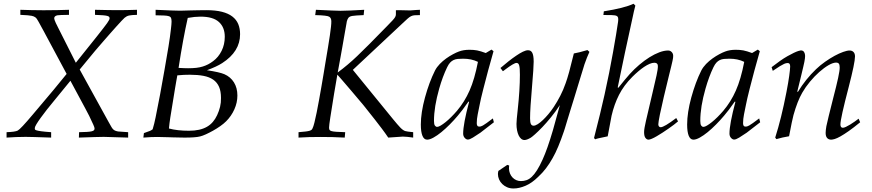

<svg xmlns="http://www.w3.org/2000/svg" viewBox="-20 -746 4728 1041"><path d="M15.6 0V-29.3Q62 -30.8 76.2 -38.1Q91.3 -45.9 158.2 -125.5Q291 -281.7 341.3 -345.2L225.6 -561Q223.6 -564.9 217.8 -575.7Q211.9 -586.4 205.3 -598.4Q198.7 -610.4 193.6 -619.9Q188.5 -629.4 188 -629.9Q183.6 -638.2 179.7 -643.6Q175.8 -648.9 171.6 -652.1Q167.5 -655.3 162.8 -657Q158.2 -658.7 151.9 -660.2Q145.5 -661.6 130.4 -663.1Q115.2 -664.6 90.3 -665.5V-692.9Q118.7 -691.9 149.9 -691.2Q181.2 -690.4 216.3 -690.4Q257.8 -690.4 292 -691.2Q326.2 -691.9 354 -692.9V-665.5Q327.6 -665 312.3 -664.6Q296.9 -664.1 291.5 -663.1Q281.7 -661.1 277.8 -656.7Q273.9 -652.3 273.9 -647Q273.9 -643.6 275.9 -637.5Q277.8 -631.3 282.7 -621.1Q287.6 -610.8 295.2 -595.9Q302.7 -581.1 313.5 -559.6L391.1 -405.8L504.4 -547.4Q525.9 -574.7 539.6 -592.3Q553.2 -609.9 561 -620.8Q568.8 -631.8 571.5 -637.5Q574.2 -643.1 574.2 -646.5Q574.2 -651.4 571.8 -654.5Q569.3 -657.7 561 -659.9Q552.7 -662.1 537.1 -663.3Q521.5 -664.6 495.1 -665.5V-692.9Q536.6 -691.9 567.4 -691.4Q598.1 -690.9 619.1 -690.9Q642.6 -690.9 668 -691.4Q693.4 -691.9 722.7 -692.9V-665.5Q707.5 -665 697.3 -664.3Q687 -663.6 679.7 -661.9Q672.4 -660.2 666.7 -657.2Q661.1 -654.3 655.3 -649.4Q650.9 -645.5 638.4 -632.3Q626 -619.1 609.9 -601.1Q593.8 -583 575.4 -562.3Q557.1 -541.5 541 -522.9Q524.9 -504.4 512.5 -490Q500 -475.6 495.1 -469.7L412.1 -369.1L568.4 -85.4Q577.1 -70.3 582.3 -60.8Q587.4 -51.3 592.5 -45.9Q597.7 -40.5 603.8 -37.8Q609.9 -35.2 620.1 -33.2L674.8 -29.3V0L542.5 -3.9Q528.3 -3.9 494.6 -2.9Q460.9 -2 407.7 0L408.7 -29.3Q434.6 -29.8 450.7 -30.8Q466.8 -31.7 476.3 -33.9Q485.8 -36.1 489.3 -39.8Q492.7 -43.5 492.7 -48.8Q492.7 -51.3 491.2 -56.9Q489.7 -62.5 485.8 -70.3Q474.6 -95.7 463.6 -117.7Q452.6 -139.6 442.4 -158.2L361.8 -308.1L270 -195.8Q252.4 -174.8 234.4 -151.9Q216.3 -128.9 201.7 -108.6Q187 -88.4 177.7 -73Q168.5 -57.6 168.5 -51.3Q168.5 -47.4 169.4 -44.4Q170.4 -41.5 178.5 -39.1Q186.5 -36.6 204.6 -34.2Q222.7 -31.7 257.3 -29.3V0Q202.6 -2 168.5 -2.9Q134.3 -3.9 119.1 -3.9Q93.8 -3.9 68.1 -2.9Q42.5 -2 15.6 0Z M757.3 0 760.3 -24.4 793.9 -36.6Q798.8 -38.6 807.6 -44.9Q816.4 -73.7 823.7 -109.9Q835.9 -168.9 847.9 -233.4Q859.9 -297.9 872.1 -368.2Q884.8 -439.9 893.6 -494.1Q902.3 -548.3 906.7 -587.9Q908.2 -601.6 909.2 -611.3Q910.2 -621.1 910.2 -627.9Q910.2 -640.6 907.7 -647.7Q905.3 -654.8 896.2 -658Q887.2 -661.1 870.1 -661.9Q853 -662.6 823.7 -663.1V-692.9Q877 -690.4 909.4 -689.2Q941.9 -688 956.1 -688Q960.9 -688 976.1 -688.5Q991.2 -689 1011.5 -689.5Q1031.7 -689.9 1054.9 -690.4Q1078.1 -690.9 1098.6 -690.9Q1148.4 -690.9 1183.1 -682.1Q1217.8 -673.3 1239.7 -656.5Q1261.7 -639.6 1271.7 -615.5Q1281.7 -591.3 1281.7 -560.5Q1281.7 -466.3 1184.6 -403.8Q1169.4 -394 1148.9 -384.5Q1128.4 -375 1102.1 -365.2Q1169.9 -355 1196.3 -343.8Q1230 -329.1 1248.5 -299.3Q1267.1 -269.5 1267.1 -228Q1267.1 -189.5 1250.7 -153.1Q1234.4 -116.7 1206.1 -88.4Q1192.9 -75.2 1174.1 -62Q1155.3 -48.8 1135.3 -37.6Q1115.2 -26.4 1096.4 -17.8Q1077.6 -9.3 1064.9 -6.3Q1051.3 -2.9 1031 -1.5Q1010.7 0 983.9 0Q976.1 0 965.3 -0.2Q954.6 -0.5 942.4 -0.7Q930.2 -1 917.5 -1.2Q904.8 -1.5 892.6 -2Q864.3 -2.9 834 -3.4Q817.9 -3.4 798.8 -2.7Q779.8 -2 757.3 0ZM948.2 -377.9Q963.9 -377 976.6 -376.5Q989.3 -376 1000 -376Q1024.9 -376 1044.2 -378.2Q1063.5 -380.4 1079.1 -385.3Q1094.7 -390.1 1108.4 -397.2Q1122.1 -404.3 1135.7 -414.6Q1164.1 -435.5 1181.4 -470Q1198.7 -504.4 1198.7 -546.9Q1198.7 -598.1 1166.7 -627Q1134.8 -655.8 1067.4 -655.8Q1051.8 -655.8 1034.4 -654.1Q1017.1 -652.3 998 -648.9Q972.7 -537.6 948.2 -377.9ZM896 -49.3Q941.4 -37.1 1004.4 -37.1Q1035.2 -37.1 1059.3 -42.5Q1083.5 -47.9 1102.1 -58.6Q1120.6 -69.3 1134 -85Q1147.5 -100.6 1157.2 -121.6Q1167.5 -143.6 1173.1 -166.5Q1178.7 -189.5 1178.2 -214.8Q1178.2 -251 1167.7 -275.1Q1157.2 -299.3 1136.2 -314Q1115.2 -328.6 1083.5 -334.7Q1051.8 -340.8 1009.3 -340.8Q993.7 -340.8 976.8 -340.1Q960 -339.4 941.4 -337.4Q939 -323.2 935.8 -305.9Q932.6 -288.6 929.2 -267.6L903.3 -108.4Q898.4 -77.1 896 -49.3Z M1598.6 0V-29.3Q1623 -31.2 1637.2 -33Q1651.4 -34.7 1658.9 -37.1Q1666.5 -39.6 1669.7 -42.7Q1672.9 -45.9 1674.8 -50.8Q1679.2 -59.1 1684.8 -81.5Q1690.4 -104 1696.8 -135.3Q1703.1 -166.5 1709.7 -203.1Q1716.3 -239.7 1722.7 -276.4Q1729 -313 1734.6 -346.4Q1740.2 -379.9 1744.1 -404.3Q1760.3 -498.5 1768.6 -554.7Q1776.9 -610.8 1776.4 -630.4Q1776.4 -648.4 1765.1 -655.3Q1754.4 -662.6 1689 -664.1L1692.9 -692.9Q1744.6 -690.4 1777.6 -689Q1810.5 -687.5 1826.2 -687.5Q1848.1 -687.5 1879.9 -689Q1911.6 -690.4 1954.6 -692.9L1951.7 -664.1Q1928.2 -663.1 1913.8 -662.1Q1899.4 -661.1 1890.6 -659.7Q1881.8 -658.2 1877.2 -655.8Q1872.6 -653.3 1869.1 -649.4Q1863.8 -642.6 1860.4 -629.9Q1860.8 -631.8 1858.9 -620.6Q1856.9 -609.4 1853.5 -590.3Q1850.1 -571.3 1845.7 -546.1Q1841.3 -521 1836.7 -494.4Q1832 -467.8 1827.4 -442.4Q1822.8 -417 1819.1 -397Q1815.4 -377 1813.2 -364.7Q1811 -352.5 1811 -353Q1838.9 -373.5 1865.2 -395.8Q1891.6 -418 1916.5 -441.9Q1941.9 -465.8 1981.9 -506.1Q2022 -546.4 2078.1 -604Q2098.1 -624.5 2108.2 -635.3Q2118.2 -646 2122.3 -653.3Q2126.5 -660.6 2126.5 -668.2Q2126.5 -675.8 2126.5 -690.4Q2128.9 -690.4 2132.6 -690.7Q2136.2 -690.9 2141.6 -690.9Q2161.1 -690.9 2203.6 -689.5Q2226.1 -691.4 2239.5 -692.1Q2252.9 -692.9 2256.8 -692.9V-664.1Q2238.8 -664.1 2228.3 -663.3Q2217.8 -662.6 2208.7 -658.2Q2199.7 -653.8 2189.5 -644.5Q2179.2 -635.3 2161.1 -618.2L1893.1 -367.2L2111.3 -99.6Q2135.7 -69.8 2149.9 -54.9Q2164.1 -40 2176.3 -35.6Q2181.2 -34.2 2192.1 -32.5Q2203.1 -30.8 2220.2 -29.3V0Q2203.1 -2.4 2189.2 -3.9Q2175.3 -5.4 2164.1 -5.4L2085 0Q2069.3 -23.4 2051 -47.6Q2032.7 -71.8 2012.2 -98.1Q1951.7 -176.8 1886.2 -252Q1853.5 -290 1834.5 -312.3Q1815.4 -334.5 1809.1 -341.3Q1792.5 -248.5 1771 -109.9Q1767.6 -87.9 1765.9 -74.2Q1764.2 -60.5 1764.2 -54.7Q1764.2 -47.4 1766.1 -42.7Q1768.1 -38.1 1776.6 -35.4Q1785.2 -32.7 1802.7 -31.5Q1820.3 -30.3 1851.6 -29.3L1849.1 0Q1815.4 -2 1783 -2.7Q1750.5 -3.4 1717.8 -3.4Q1685.5 -3.4 1656.2 -2.7Q1627 -2 1598.6 0Z M2652.3 -104 2657.7 -83 2584.5 -26.4Q2561.5 -10.7 2543.9 0Q2526.4 10.7 2516.6 10.7Q2507.8 10.7 2499.5 1.5Q2491.2 -7.8 2491.2 -21.5Q2491.2 -73.2 2523.4 -193.8L2520 -195.3Q2501.5 -168.9 2487.3 -150.1Q2473.1 -131.3 2462.4 -119.1Q2441.9 -94.7 2418.7 -71.3Q2395.5 -47.9 2373 -29.5Q2350.6 -11.2 2330.3 0Q2310.1 11.2 2295.9 11.2Q2278.8 11.2 2270.3 -10Q2261.7 -31.2 2261.7 -70.8Q2261.7 -134.8 2284.2 -217.3Q2307.1 -300.8 2338.4 -363.3Q2348.1 -382.3 2364.5 -399.2Q2380.9 -416 2399.4 -429.2Q2418 -442.4 2436.3 -452.1Q2454.6 -461.9 2468.3 -466.8Q2492.7 -476.1 2525.4 -476.1Q2537.1 -476.1 2546.9 -475.3Q2556.6 -474.6 2566.7 -472.7Q2576.7 -470.7 2587.9 -467.3Q2599.1 -463.9 2613.8 -458.5L2645 -477.1L2655.8 -468.3Q2640.1 -413.6 2626.5 -363.3Q2612.8 -313 2600.6 -264.2Q2593.3 -234.9 2588.1 -213.4Q2583 -191.9 2580.6 -177.7Q2575.2 -151.9 2570.1 -126Q2564.9 -100.1 2564.9 -78.1Q2564.9 -69.8 2567.9 -64.7Q2570.8 -59.6 2578.1 -59.6Q2582.5 -59.6 2586.7 -60.5Q2590.8 -61.5 2598.4 -65.7Q2606 -69.8 2618.4 -78.9Q2630.9 -87.9 2652.3 -104ZM2571.3 -410.6Q2553.2 -419.4 2533.2 -423.6Q2513.2 -427.7 2491.2 -427.7Q2474.6 -427.7 2461.9 -426.5Q2449.2 -425.3 2439 -420.4Q2428.7 -415.5 2420.4 -406.5Q2412.1 -397.5 2404.3 -381.3Q2392.1 -356 2381.3 -327.1Q2370.6 -298.3 2361.3 -265.6Q2347.2 -215.8 2340.1 -172.4Q2333 -128.9 2333 -90.3Q2333 -71.8 2338.1 -64.9Q2343.3 -58.1 2350.1 -58.1Q2357.4 -58.1 2369.4 -65.2Q2381.3 -72.3 2396 -84Q2410.6 -95.7 2426.5 -111.6Q2442.4 -127.4 2457.5 -145Q2499 -193.8 2525.9 -254.9Q2553.2 -316.4 2571.3 -410.6Z M2682.1 180.7 2730.5 147.9 2740.7 151.4Q2740.2 156.2 2740 159.9Q2739.7 163.6 2739.7 166.5Q2739.7 181.6 2744.9 194.3Q2750 207 2758.8 216.3Q2767.6 225.6 2779.3 230.7Q2791 235.8 2804.2 235.8Q2820.3 235.8 2835 230.7Q2849.6 225.6 2863.5 212.4Q2877.4 199.2 2891.8 176.5Q2906.2 153.8 2921.9 119.1Q2934.6 91.3 2948.5 52Q2962.4 12.7 2978 -40.5L3015.6 -176.3Q2992.7 -141.1 2967.5 -110.4Q2942.4 -79.6 2920.2 -56.4Q2897.9 -33.2 2881.1 -18.3Q2864.3 -3.4 2857.9 0.5Q2836.4 13.2 2823.7 13.2Q2814 13.2 2805.9 6.6Q2797.9 0 2792.2 -11.7Q2786.6 -23.4 2783.4 -39.3Q2780.3 -55.2 2780.3 -74.2Q2780.3 -83.5 2782 -103Q2783.7 -122.6 2787.1 -152.3Q2798.8 -259.3 2798.8 -340.8Q2798.8 -359.9 2797.9 -372.3Q2796.9 -384.8 2794.7 -392.1Q2792.5 -399.4 2788.8 -402.1Q2785.2 -404.8 2780.3 -404.8Q2766.6 -404.8 2718.8 -368.7Q2714.8 -365.7 2711.7 -363.3Q2708.5 -360.8 2706.5 -359.9L2693.4 -377.4Q2714.8 -396 2736.6 -413.1Q2758.3 -430.2 2778.3 -443.8Q2798.3 -457.5 2814.9 -465.6Q2831.5 -473.6 2842.3 -473.6Q2849.6 -473.6 2855.2 -470.9Q2860.8 -468.3 2865 -461.4Q2869.1 -454.6 2871.3 -442.4Q2873.5 -430.2 2873.5 -411.6Q2873.5 -379.9 2864.7 -277.8Q2859.4 -217.3 2856.7 -174.3Q2854 -131.3 2854 -104.5Q2854 -82 2858.6 -73.2Q2863.3 -64.5 2873 -64.5Q2882.3 -64.5 2895.5 -72.8Q2908.7 -81.1 2923.3 -95Q2938 -108.9 2953.4 -127.2Q2968.8 -145.5 2982.4 -166Q3001 -194.3 3017.6 -226.3Q3034.2 -258.3 3046.9 -294.9Q3055.2 -317.4 3066.2 -357.2Q3077.1 -397 3091.3 -456.1Q3105.5 -458.5 3123.5 -463.1Q3141.6 -467.8 3165 -474.6L3175.8 -464.8Q3168.9 -450.7 3162.4 -433.6Q3155.8 -416.5 3148.9 -397Q3148.4 -395.5 3143.6 -379.6Q3138.7 -363.8 3130.9 -338.4Q3123 -313 3113.3 -280.8Q3103.5 -248.5 3093.3 -215.1Q3083 -181.6 3073 -149.7Q3063 -117.7 3055.4 -92.3Q3047.9 -66.9 3043 -51Q3038.1 -35.2 3037.6 -34.2Q3022 11.7 3006.8 48.1Q2991.7 84.5 2975.6 112.3Q2959.5 141.1 2940.4 166.3Q2921.4 191.4 2897.9 212.9Q2863.8 246.6 2829.3 261.2Q2794.9 275.9 2764.2 275.9Q2745.1 275.9 2729.7 269.3Q2714.4 262.7 2703.1 251.7Q2691.9 240.7 2685.8 226.6Q2679.7 212.4 2679.7 197.3Q2679.7 193.4 2680.4 189.5Q2681.2 185.5 2682.1 180.7Z M3207 9.3 3200.7 2.4Q3218.8 -67.9 3232.9 -126Q3247.1 -184.1 3257.8 -232.9Q3271.5 -294.4 3282.7 -351.1Q3293.9 -407.7 3303.7 -462.4Q3313.5 -517.1 3320.3 -558.3Q3327.1 -599.6 3331.1 -627.9Q3331.5 -631.8 3331.8 -635.5Q3332 -639.2 3332 -642.6Q3332 -651.4 3328.4 -656Q3324.7 -660.6 3314.9 -662.6Q3310.1 -663.6 3294.2 -664.3Q3278.3 -665 3251.5 -664.6L3253.9 -684.6Q3364.7 -702.1 3415 -725.6L3424.8 -715.8Q3419.4 -697.3 3416.7 -683.1Q3414.1 -668.9 3411.6 -659.2L3368.7 -461.9L3329.1 -272L3332.5 -270Q3352.1 -294.9 3367.7 -313.5Q3383.3 -332 3394.5 -344.7Q3418.9 -371.6 3446.3 -394.8Q3473.6 -418 3501.2 -435.3Q3528.8 -452.6 3554.9 -462.4Q3581.1 -472.2 3602.5 -472.2Q3613.8 -472.2 3621.8 -463.9Q3629.9 -455.6 3629.9 -442.9Q3629.9 -437.5 3629.2 -431.9Q3628.4 -426.3 3626.2 -415.8Q3624 -405.3 3619.4 -386.5Q3614.7 -367.7 3606.9 -335.9Q3591.3 -272.9 3579.1 -220.7Q3566.9 -168.5 3557.6 -124Q3553.7 -103.5 3551.5 -90.8Q3549.3 -78.1 3549.3 -71.8Q3549.3 -64.5 3553 -60.3Q3556.6 -56.2 3562 -56.2Q3580.6 -56.2 3646.5 -106L3656.2 -87.9Q3647.5 -80.1 3633.8 -69.8Q3620.1 -59.6 3604.5 -48.6Q3588.9 -37.6 3572.3 -26.9Q3555.7 -16.1 3541 -7.6Q3526.4 1 3514.4 6.1Q3502.4 11.2 3496.1 11.2Q3486.8 11.2 3479.5 1.7Q3472.2 -7.8 3472.2 -29.8Q3472.2 -39.6 3474.9 -54.9Q3477.5 -70.3 3482.4 -91.3L3519 -247.6Q3531.7 -301.8 3539.6 -336.9Q3547.4 -372.1 3546.9 -388.2Q3546.9 -405.8 3527.8 -405.8Q3516.1 -405.8 3502 -399.7Q3487.8 -393.6 3472.4 -383.3Q3457 -373 3440.7 -359.1Q3424.3 -345.2 3408.7 -329.6Q3362.3 -283.2 3336.2 -231.7Q3310.1 -180.2 3295.9 -118.7L3274.9 -6.8L3224.6 3.9Q3219.7 4.9 3215.3 6.3Q3210.9 7.8 3207 9.3Z M4096.2 -104 4101.6 -83 4028.3 -26.4Q4005.4 -10.7 3987.8 0Q3970.2 10.7 3960.4 10.7Q3951.7 10.7 3943.4 1.5Q3935.1 -7.8 3935.1 -21.5Q3935.1 -73.2 3967.3 -193.8L3963.9 -195.3Q3945.3 -168.9 3931.2 -150.1Q3917 -131.3 3906.2 -119.1Q3885.7 -94.7 3862.5 -71.3Q3839.4 -47.9 3816.9 -29.5Q3794.4 -11.2 3774.2 0Q3753.9 11.2 3739.7 11.2Q3722.7 11.2 3714.1 -10Q3705.6 -31.2 3705.6 -70.8Q3705.6 -134.8 3728 -217.3Q3751 -300.8 3782.2 -363.3Q3792 -382.3 3808.3 -399.2Q3824.7 -416 3843.3 -429.2Q3861.8 -442.4 3880.1 -452.1Q3898.4 -461.9 3912.1 -466.8Q3936.5 -476.1 3969.2 -476.1Q3981 -476.1 3990.7 -475.3Q4000.5 -474.6 4010.5 -472.7Q4020.5 -470.7 4031.7 -467.3Q4043 -463.9 4057.6 -458.5L4088.9 -477.1L4099.6 -468.3Q4084 -413.6 4070.3 -363.3Q4056.6 -313 4044.4 -264.2Q4037.1 -234.9 4032 -213.4Q4026.9 -191.9 4024.4 -177.7Q4019 -151.9 4013.9 -126Q4008.8 -100.1 4008.8 -78.1Q4008.8 -69.8 4011.7 -64.7Q4014.6 -59.6 4022 -59.6Q4026.4 -59.6 4030.5 -60.5Q4034.7 -61.5 4042.2 -65.7Q4049.8 -69.8 4062.3 -78.9Q4074.7 -87.9 4096.2 -104ZM4015.1 -410.6Q3997.1 -419.4 3977.1 -423.6Q3957 -427.7 3935.1 -427.7Q3918.5 -427.7 3905.8 -426.5Q3893.1 -425.3 3882.8 -420.4Q3872.6 -415.5 3864.3 -406.5Q3856 -397.5 3848.1 -381.3Q3835.9 -356 3825.2 -327.1Q3814.5 -298.3 3805.2 -265.6Q3791 -215.8 3783.9 -172.4Q3776.9 -128.9 3776.9 -90.3Q3776.9 -71.8 3782 -64.9Q3787.1 -58.1 3793.9 -58.1Q3801.3 -58.1 3813.2 -65.2Q3825.2 -72.3 3839.8 -84Q3854.5 -95.7 3870.4 -111.6Q3886.2 -127.4 3901.4 -145Q3942.9 -193.8 3969.7 -254.9Q3997.1 -316.4 4015.1 -410.6Z M4189.5 8.3 4183.1 0Q4199.7 -51.8 4214.8 -113Q4230 -174.3 4244.1 -247.1Q4254.4 -300.3 4259 -334.5Q4263.7 -368.7 4264.2 -385.3Q4264.2 -396 4260.7 -400.1Q4257.3 -404.3 4251 -404.3Q4241.7 -404.3 4231.9 -399.9Q4222.2 -395.5 4208.5 -387.2L4169.9 -361.8L4163.6 -381.8L4209 -415.5Q4230.5 -430.7 4249.5 -441.4Q4268.6 -452.1 4283.4 -459.2Q4298.3 -466.3 4308.3 -469.5Q4318.4 -472.7 4321.8 -472.7Q4334.5 -472.7 4339.8 -463.6Q4345.2 -454.6 4345.2 -442.9Q4345.2 -436.5 4344.2 -429Q4343.3 -421.4 4341.1 -409.9Q4338.9 -398.4 4334.7 -381.3Q4330.6 -364.3 4324.7 -339.4L4302.7 -249L4306.2 -248Q4348.1 -316.9 4404.3 -370.6Q4427.2 -392.6 4453.6 -411.1Q4480 -429.7 4505.1 -443.4Q4530.3 -457 4551.8 -464.6Q4573.2 -472.2 4586.4 -472.2Q4599.6 -472.2 4607.7 -463.9Q4615.7 -455.6 4615.7 -439.9Q4615.7 -406.2 4582 -275.9Q4536.6 -102.5 4536.6 -71.3Q4536.6 -61.5 4540.3 -57.4Q4543.9 -53.2 4549.8 -53.2Q4555.7 -53.2 4566.4 -58.1Q4577.1 -63 4589.4 -70.6Q4601.6 -78.1 4613.8 -86.7Q4626 -95.2 4635.3 -102.5L4643.6 -83Q4607.9 -53.7 4581.8 -35.4Q4555.7 -17.1 4536.9 -6.6Q4518.1 3.9 4505.9 7.6Q4493.7 11.2 4486.3 11.2Q4472.7 11.2 4464.6 2.2Q4456.5 -6.8 4456.5 -25.4Q4456.5 -32.2 4457.5 -41.3Q4458.5 -50.3 4460.4 -61.5Q4463.9 -80.1 4473.4 -117.7Q4482.9 -155.3 4497.1 -212.4Q4515.1 -281.2 4524.2 -323.2Q4533.2 -365.2 4532.7 -380.9Q4532.7 -395.5 4527.8 -401.1Q4522.9 -406.7 4514.2 -406.7Q4496.6 -406.7 4472.2 -392.6Q4447.8 -378.4 4421.9 -355.5Q4396 -332.5 4371.6 -303.2Q4347.2 -273.9 4329.6 -243.2Q4303.2 -197.3 4282.2 -122.1Q4278.3 -107.9 4272.5 -79.8Q4266.6 -51.8 4258.3 -7.3Q4240.2 -4.4 4223.1 -0.5Q4206.1 3.4 4189.5 8.3Z"/></svg>

Font: XB Kayhan
Style: Italic
Weight: 400
Italic angle: -12°
Designer: Behnam
Foundry: Irmug
Version: Version 7.300 2009